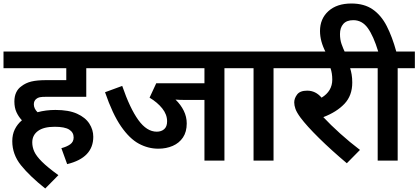

<svg xmlns="http://www.w3.org/2000/svg" viewBox="-20 -916 2386 1095"><path d="M330 -71Q361 -79 380.5 -93Q400 -107 400 -132Q400 -161 374.5 -177Q349 -193 292 -193Q229 -193 196.5 -169Q164 -145 164 -104Q164 -77 175.5 -51.5Q187 -26 219 6Q251 38 313 83L238 159Q150 89 100 27Q50 -35 50 -111Q50 -149 64.5 -178.5Q79 -208 105 -230Q86 -250 74 -276Q62 -302 62 -337Q62 -367 72.5 -389Q83 -411 102 -424Q126 -443 158.5 -451Q191 -459 245 -459H358V-527H0V-622H570V-527H472V-364H247Q219 -364 207 -361.5Q195 -359 187 -352Q173 -341 173 -321Q173 -297 194 -276Q242 -289 296 -289Q372 -289 419.5 -267.5Q467 -246 489.5 -211Q512 -176 512 -136Q512 -16 363 20Z M1260 -527V0H1146V-346H1040Q1000 -346 981 -348Q1011 -319 1028 -284.5Q1045 -250 1045 -212Q1045 -164 1023.5 -132Q1002 -100 965 -84Q928 -68 883 -68Q825 -68 772 -96.5Q719 -125 670.5 -195Q622 -265 579 -390L677 -426Q721 -298 769 -231.5Q817 -165 874 -165Q900 -165 916.5 -179.5Q933 -194 933 -224Q933 -263 905.5 -297.5Q878 -332 833 -359L871 -441H1146V-527H555V-622H1358V-527Z M1540 -527V0H1426V-527H1343V-622H1638V-527Z M2033 -61 1958 15Q1870 -59 1799.5 -128.5Q1729 -198 1694 -245Q1672 -275 1665 -295Q1658 -315 1658 -332Q1658 -355 1674.5 -377Q1691 -399 1732 -399Q1780 -399 1814 -359Q1875 -396 1875 -462Q1875 -498 1865 -527H1624V-622H2066V-527H1977Q1982 -511 1985.5 -491Q1989 -471 1989 -445Q1989 -371 1944.5 -324Q1900 -277 1824 -248Q1865 -204 1920 -154.5Q1975 -105 2033 -61Z M1839 -615Q1821 -650 1813 -680Q1805 -710 1805 -739Q1805 -809 1853 -852.5Q1901 -896 1984 -896Q2057 -896 2105.5 -862.5Q2154 -829 2185.5 -767.5Q2217 -706 2240 -622H2346V-527H2248V0H2134V-527H2051V-622H2137Q2110 -711 2077.5 -756Q2045 -801 1995 -801Q1957 -801 1938 -779.5Q1919 -758 1919 -722Q1919 -690 1928 -664.5Q1937 -639 1949 -614Z"/></svg>

Font: Noto Sans SemiBold
Style: Regular
Weight: 600
Designer: Monotype Design Team
Foundry: Monotype Imaging Inc.
Version: Version 2.007